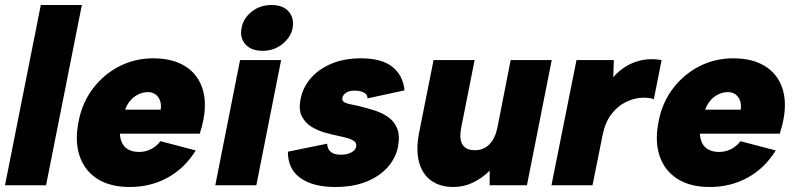

<svg xmlns="http://www.w3.org/2000/svg" viewBox="-20 -740 3177 767"><path d="M143 -720H307L164 0H0Z M498 7Q420 7 369 -25.5Q318 -58 298 -117Q278 -176 294 -255Q308 -329 351 -386Q394 -443 456.5 -475Q519 -507 592 -507Q668 -507 718 -476.5Q768 -446 787.5 -390Q807 -334 792 -259Q790 -248 786.5 -235Q783 -222 778 -206H459Q460 -183 469 -166.5Q478 -150 495 -141.5Q512 -133 535 -133Q561 -133 583 -144Q605 -155 621 -176L762 -139Q718 -68 650 -30.5Q582 7 498 7ZM622 -302Q625 -323 619 -339Q613 -355 599.5 -364Q586 -373 567 -372Q548 -371 530.5 -362Q513 -353 500 -337.5Q487 -322 480 -302Z M939 -500H1103L1004 0H840ZM1029 -537Q983 -537 960 -563.5Q937 -590 945 -628Q952 -667 985.5 -693.5Q1019 -720 1065 -720Q1111 -720 1133.5 -693.5Q1156 -667 1149 -628Q1141 -590 1107.5 -563.5Q1074 -537 1029 -537Z M1287 -166Q1288 -151 1294 -141.5Q1300 -132 1312 -127Q1324 -122 1342 -122Q1367 -122 1383.5 -131Q1400 -140 1403 -154Q1405 -168 1395.5 -175.5Q1386 -183 1369 -188Q1352 -193 1332 -197Q1308 -202 1279 -210Q1250 -218 1224.5 -233.5Q1199 -249 1185.5 -276Q1172 -303 1181 -345Q1190 -391 1221.5 -427.5Q1253 -464 1304 -485.5Q1355 -507 1422 -507Q1505 -507 1547.5 -473Q1590 -439 1596 -379L1448 -347Q1448 -359 1440.5 -365.5Q1433 -372 1421.5 -375Q1410 -378 1398 -378Q1375 -378 1362.5 -369.5Q1350 -361 1348 -350Q1346 -341 1351 -335.5Q1356 -330 1366 -327Q1376 -324 1389.5 -321.5Q1403 -319 1419 -315Q1447 -308 1477 -298.5Q1507 -289 1531 -272Q1555 -255 1566.5 -227Q1578 -199 1570 -154Q1561 -109 1529 -72.5Q1497 -36 1444 -14.5Q1391 7 1319 7Q1231 7 1180.5 -28.5Q1130 -64 1130 -134Z M2085 0H1936V-58Q1907 -29 1870 -11Q1833 7 1792 7Q1738 7 1702.5 -18.5Q1667 -44 1654 -92.5Q1641 -141 1654 -209L1712 -500H1876L1822 -228Q1814 -185 1827.5 -162.5Q1841 -140 1877 -140Q1912 -140 1935 -163.5Q1958 -187 1967 -230L2020 -500H2184Z M2283 -500H2432L2430 -432Q2454 -459 2483.5 -476.5Q2513 -494 2548 -500.5Q2583 -507 2623 -500L2592 -344Q2567 -352 2536.5 -349Q2506 -346 2475.5 -330Q2445 -314 2421 -282Q2397 -250 2387 -199L2347 0H2183Z M2815 7Q2737 7 2686 -25.5Q2635 -58 2615 -117Q2595 -176 2611 -255Q2625 -329 2668 -386Q2711 -443 2773.5 -475Q2836 -507 2909 -507Q2985 -507 3035 -476.5Q3085 -446 3104.5 -390Q3124 -334 3109 -259Q3107 -248 3103.5 -235Q3100 -222 3095 -206H2776Q2777 -183 2786 -166.5Q2795 -150 2812 -141.5Q2829 -133 2852 -133Q2878 -133 2900 -144Q2922 -155 2938 -176L3079 -139Q3035 -68 2967 -30.5Q2899 7 2815 7ZM2939 -302Q2942 -323 2936 -339Q2930 -355 2916.5 -364Q2903 -373 2884 -372Q2865 -371 2847.5 -362Q2830 -353 2817 -337.5Q2804 -322 2797 -302Z"/></svg>

Font: Albert Sans Black
Style: Italic
Weight: 900
Italic angle: -11.25°
Designer: Andreas Rasmussen
Foundry: a.Foundry
Version: Version 1.025